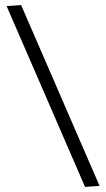

<svg xmlns="http://www.w3.org/2000/svg" viewBox="-20 -730 417 754"><path d="M314 4 6 -706 63 -710 371 0Z"/></svg>

Font: Palanquin Light
Style: Regular
Weight: 300
Designer: Pria Ravichandran
Version: Version 1.0.4